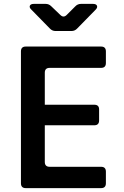

<svg xmlns="http://www.w3.org/2000/svg" viewBox="-20 -970 640 990"><path d="M113 0Q88 0 88 -25V-705Q88 -730 113 -730H501Q526 -730 526 -705V-645Q526 -620 501 -620H236Q211 -620 211 -595V-430H466Q491 -430 491 -406V-349Q491 -324 466 -324H211V-135Q211 -110 236 -110H501Q526 -110 526 -85V-25Q526 0 501 0ZM267 -810Q249 -810 237 -823L142 -920Q130 -931 134 -940.5Q138 -950 155 -950H215Q232 -950 244 -938L291 -893Q308 -876 325 -894L368 -937Q380 -950 398 -950H459Q476 -950 480 -940.5Q484 -931 473 -920L378 -823Q366 -810 348 -810Z"/></svg>

Font: Pitagon Sans Mono
Style: Bold
Weight: 700
Monospace: yes
Designer: Travis Tran
Foundry: Pitagon
Version: Version 1.001; ttfautohint (v1.8.4.7-5d5b);gftools[0.9.26]